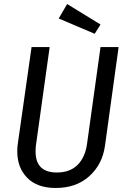

<svg xmlns="http://www.w3.org/2000/svg" viewBox="-20 -923 628 955"><path d="M502 -197Q489 -105 424 -46.5Q359 12 257 12Q165 12 115.5 -38.5Q66 -89 66 -169Q66 -192 68 -204L137 -689H227L159 -202Q157 -190 157 -169Q157 -65 263 -65Q328 -65 366 -103Q404 -141 413 -208L480 -689H570ZM480 -801 451 -755 272 -831 314 -903Z"/></svg>

Font: Fira Sans Condensed
Style: Italic
Weight: 400
Width: 3
Italic angle: -8°
Designer: bBox Type GmbH & Carrois Corporate GbR & Edenspiekermann AG
Foundry: bBox Type GmbH & Carrois Corporate GbR & Edenspiekermann AG
Version: Version 4.301